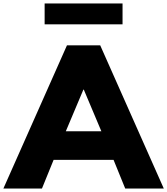

<svg xmlns="http://www.w3.org/2000/svg" viewBox="-70 -1086 964 1106"><path d="M187.1 -1066V-946H635.9V-1066ZM507.2 -825H315.8L-50.5 0H171.7L238.8 -165H584.2L651.3 0H873.5ZM513.8 -330H309.2L410.4 -570H412.6Z"/></svg>

Font: Hussar
Style: BdWide
Weight: 700
Foundry: Cannot Into Space Fonts
Version: Version 2.00